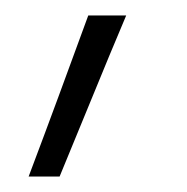

<svg xmlns="http://www.w3.org/2000/svg" viewBox="-20 -107 241 248"><path d="M143 -87Q121 -35 100 16.5Q79 68 57 121H17Q37 68 56 16.5Q75 -35 94 -87Z"/></svg>

Font: Josefin Sans Thin Light
Style: Regular
Weight: 300
Version: Version 2.000